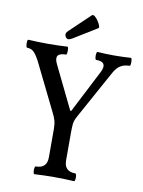

<svg xmlns="http://www.w3.org/2000/svg" viewBox="-104 -911 728 978"><g transform="rotate(10 260.0 -422.0)"><path d="M143 3Q139 3 137.5 -7Q136 -17 137.5 -27Q139 -37 143 -37Q201 -37 201 -94V-240Q201 -266 196 -284Q191 -302 179 -325L59 -569Q46 -594 32 -609.5Q18 -625 -5 -625Q-9 -625 -10.5 -635.5Q-12 -646 -11 -656Q-10 -666 -5 -666Q45 -663 96 -663Q146 -663 196 -666Q200 -666 201 -656Q202 -646 201 -635.5Q200 -625 196 -625Q131 -625 159 -569L267 -347H272L384 -565Q416 -625 352 -625Q348 -625 346.5 -635.5Q345 -646 346.5 -656Q348 -666 352 -666Q395 -663 438 -663Q480 -663 525 -666Q528 -666 529.5 -656Q531 -646 530 -635.5Q529 -625 525 -625Q500 -625 480 -614Q460 -603 444 -574L307 -325Q294 -302 292 -284.5Q290 -267 290 -242V-94Q290 -37 348 -37Q352 -37 353.5 -27Q355 -17 353.5 -7Q352 3 348 3Q298 0 246 0Q195 0 143 3ZM194 -704Q183 -704 177 -718Q171 -732 187 -746L291 -845Q297 -850 306 -843Q315 -836 323.5 -823.5Q332 -811 336 -800Q340 -789 335 -786L213 -711Q207 -708 202.5 -706Q198 -704 194 -704Z"/></g></svg>

Font: Junicode Two Beta Condensed Medium
Style: Regular
Weight: 500
Width: 3
Designer: Peter S. Baker
Foundry: Briery Creek Software
Version: Version 1.053; ttfautohint (v1.8.4)